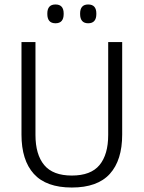

<svg xmlns="http://www.w3.org/2000/svg" viewBox="-20 -827 642 858"><path d="M301 11Q186.5 11 131.2 -50Q76 -111 76 -225.5V-639H138.5V-224Q138.5 -136.5 177.5 -89.5Q216.5 -42.5 301 -42.5Q386 -42.5 424.8 -89.5Q463.5 -136.5 463.5 -224V-639H526V-225.5Q526 -111 470.8 -50Q415.5 11 301 11ZM228 -723Q209.5 -723 200.5 -733.5Q191.5 -744 191.5 -764V-767Q191.5 -786.5 200.5 -796.8Q209.5 -807 228 -807Q246.5 -807 255.5 -796.8Q264.5 -786.5 264.5 -767V-764Q264.5 -744 255.5 -733.5Q246.5 -723 228 -723ZM374 -723Q356 -723 347 -733.5Q338 -744 338 -764V-767Q338 -786.5 347 -796.8Q356 -807 374 -807Q392.5 -807 401.5 -796.8Q410.5 -786.5 410.5 -767V-764Q410.5 -744 401.5 -733.5Q392.5 -723 374 -723Z"/></svg>

Font: Anek Odia Light
Style: Regular
Weight: 300
Designer: Yesha Goshar & Mahesh Sahu (Odia), Yesha Goshar (Latin)
Foundry: Ek Type
Version: Version 1.003